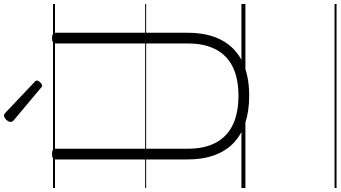

<svg xmlns="http://www.w3.org/2000/svg" viewBox="-394 -862 1715 967"><g transform="rotate(-90 463.5 -378.5)"><path d="M465 19Q387 19 327 -1Q267 -21 226.5 -60Q186 -99 165 -157Q144 -215 144 -291V-955Q144 -965 150.5 -969.5Q157 -974 171 -974Q186 -974 192 -969.5Q198 -965 198 -955V-289Q198 -206 228.5 -149Q259 -92 318.5 -63.5Q378 -35 465 -35Q551 -35 609.5 -63.5Q668 -92 698 -149Q728 -206 728 -289V-955Q728 -965 734.5 -969.5Q741 -974 755 -974Q782 -974 782 -955V-291Q782 -190 745.5 -121Q709 -52 639 -16.5Q569 19 465 19ZM516 -1024Q512 -1024 509.5 -1026Q507 -1028 502 -1032L340 -1168Q335 -1173 334 -1176Q333 -1179 333 -1183Q333 -1190 338 -1197.5Q343 -1205 351 -1210.5Q359 -1216 365 -1216Q370 -1216 373 -1213.5Q376 -1211 381 -1207L535 -1061Q540 -1058 540.5 -1055Q541 -1052 541 -1049Q541 -1042 532 -1033Q523 -1024 516 -1024ZM0 449H927V459H0ZM0 -20H927V0H0ZM0 -505H927V-500H0ZM0 -969H927V-959H0Z"/></g></svg>

Font: Playwrite IT Trad Guides
Style: Regular
Weight: 400
Designer: Veronika Burian, José Scaglione
Foundry: TypeTogether
Version: Version 1.003